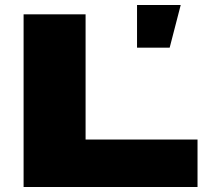

<svg xmlns="http://www.w3.org/2000/svg" viewBox="-20 -745 826 765"><path d="M74 0V-688H321V-189H767V0ZM526 -555V-725H700L656 -555Z"/></svg>

Font: Archivo Expanded Black
Style: Regular
Weight: 900
Width: 7
Designer: Hector Gatti
Foundry: Omnibus-Type
Version: Version 2.001